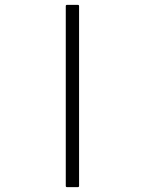

<svg xmlns="http://www.w3.org/2000/svg" viewBox="-20 -693 599 794"><path d="M258 81Q252 81 252 76V-668Q252 -673 258 -673H301Q307 -673 307 -668V76Q307 81 301 81Z"/></svg>

Font: Noto Rashi Hebrew
Style: Regular
Weight: 400
Version: Version 1.006